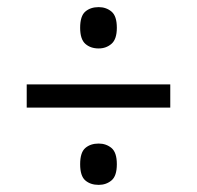

<svg xmlns="http://www.w3.org/2000/svg" viewBox="-20 -627 552 539"><path d="M257 -491Q234 -491 219.5 -504Q205 -517 205 -549Q205 -582 219.5 -594.5Q234 -607 257 -607Q278 -607 293 -594.5Q308 -582 308 -549Q308 -517 293 -504Q278 -491 257 -491ZM55 -325V-390H458V-325ZM257 -108Q234 -108 219.5 -120.5Q205 -133 205 -166Q205 -199 219.5 -211.5Q234 -224 257 -224Q278 -224 293 -211.5Q308 -199 308 -166Q308 -133 293 -120.5Q278 -108 257 -108Z"/></svg>

Font: Noto Serif Ethiopic SemiCondensed SemiBold
Style: Regular
Weight: 600
Width: 4
Designer: Monotype Design Team
Foundry: Monotype Imaging Inc.
Version: Version 2.102; ttfautohint (v1.8.4.7-5d5b)